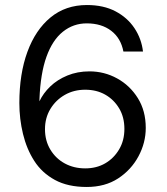

<svg xmlns="http://www.w3.org/2000/svg" viewBox="-20 -732 665 764"><path d="M325 12Q250 12 198.5 -16Q147 -44 116.5 -91.5Q86 -139 71.5 -199Q57 -259 57 -322Q57 -438 89 -525.5Q121 -613 181 -662.5Q241 -712 326 -712Q392 -712 439.5 -687Q487 -662 515 -620Q543 -578 549 -527H471Q461 -580 422.5 -609.5Q384 -639 325 -639Q272 -639 230.5 -606Q189 -573 165 -506.5Q141 -440 137 -337Q137 -335 137 -333Q137 -331 137 -329Q152 -361 180 -388Q208 -415 248 -431.5Q288 -448 336 -448Q395 -448 446 -420Q497 -392 528.5 -341.5Q560 -291 560 -223Q560 -164 531 -110Q502 -56 450 -22Q398 12 325 12ZM319 -62Q364 -62 398.5 -82Q433 -102 454 -137.5Q475 -173 475 -219Q475 -266 454 -301Q433 -336 398.5 -355.5Q364 -375 319 -375Q274 -375 238 -354.5Q202 -334 180.5 -298.5Q159 -263 159 -218Q159 -172 180.5 -136.5Q202 -101 238 -81.5Q274 -62 319 -62Z"/></svg>

Font: DM Sans 10pt
Style: Regular
Weight: 400
Version: Version 4.004;gftools[0.9.30]